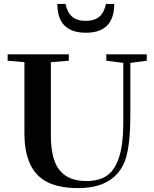

<svg xmlns="http://www.w3.org/2000/svg" viewBox="-20 -938 781 971"><path d="M414.6 -772.5Q270 -772.5 270 -918H311.5Q320.3 -874.5 345 -853.5Q369.6 -832.5 413.6 -832.5Q457.5 -832.5 482.2 -853.5Q506.8 -874.5 516.1 -918H557.6Q557.6 -772.5 414.6 -772.5ZM374.5 13.2Q267.6 13.2 205.1 -24.9Q103.5 -87.4 103.5 -265.1V-623.5L18.6 -630.9V-663.1H328.1V-630.9L237.3 -623.5V-252.4Q237.3 -131.3 281.5 -76.9Q325.7 -22.5 417 -22.5Q481 -22.5 521 -50Q561 -77.6 582.3 -143.1Q603.5 -208.5 603.5 -317.4V-620.1L517.6 -630.9V-663.1H722.2V-630.9L639.2 -620.1V-360.4Q639.2 -198.2 612.3 -125.5Q559.6 13.2 374.5 13.2Z"/></svg>

Font: Elstob 10pt SemiBold
Style: Regular
Weight: 600
Designer: Peter S. Baker
Version: Version 1.015